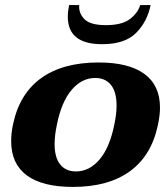

<svg xmlns="http://www.w3.org/2000/svg" viewBox="-20 -726 656 756"><path d="M247 -660Q247 -681 252 -706H292Q289 -675 312 -651Q335 -627 397 -627Q460 -627 491.5 -651Q523 -675 532 -706H573Q560 -641 516 -596.5Q472 -552 382 -552Q247 -552 247 -660ZM24 -170Q24 -203 31 -235Q56 -356 141.5 -418Q227 -480 368 -480Q487 -480 548.5 -435Q610 -390 610 -302Q610 -273 602 -235Q577 -114 492 -52Q407 10 267 10Q147 10 85.5 -35.5Q24 -81 24 -170ZM430 -235Q439 -277 439 -310Q439 -364 417 -391.5Q395 -419 355 -419Q302 -419 262 -372Q222 -325 204 -235Q195 -192 195 -159Q195 -106 217 -78.5Q239 -51 279 -51Q332 -51 372 -98Q412 -145 430 -235Z"/></svg>

Font: Taviraj
Style: Bold Italic
Weight: 700
Italic angle: -12°
Designer: Katatrad Team
Foundry: CadsonDemak
Version: Version 1.001